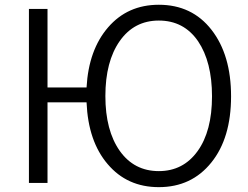

<svg xmlns="http://www.w3.org/2000/svg" viewBox="-20 -769 1042 807"><path d="M422.9 -365.2Q422.9 -220.7 483.4 -134.8Q543.9 -49.8 647.5 -49.8Q750 -49.8 810.5 -133.8Q871.1 -217.8 871.1 -364.3Q871.1 -508.8 812.5 -595.7Q752.9 -682.6 647.5 -682.6Q543.9 -682.6 483.4 -596.7Q422.9 -510.7 422.9 -365.2ZM101.6 0Q101.6 -182.6 101.6 -731.4Q121.1 -731.4 179.7 -731.4Q179.7 -648.4 179.7 -401.4Q220.7 -401.4 343.8 -401.4Q352.5 -559.6 434.6 -654.3Q516.6 -749 647.5 -749Q787.1 -749 869.1 -643.6Q951.2 -538.1 951.2 -364.3Q951.2 -188.5 868.2 -85.9Q785.2 17.6 647.5 17.6Q514.6 17.6 432.6 -79.1Q350.6 -174.8 343.8 -338.9Q289.1 -338.9 179.7 -338.9Q179.7 -253.9 179.7 0Q160.2 0 101.6 0Z"/></svg>

Font: Gothic A1
Style: Regular
Weight: 400
Designer: HanYang I&C Co.,Ltd.
Version: Version 2.50